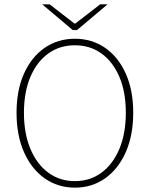

<svg xmlns="http://www.w3.org/2000/svg" viewBox="-20 -850 688 882"><path d="M324 12Q246 12 185.5 -30.5Q125 -73 90.5 -150.5Q56 -228 56 -332Q56 -436 90.5 -512.5Q125 -589 185.5 -630.5Q246 -672 324 -672Q402 -672 462.5 -630.5Q523 -589 557.5 -512.5Q592 -436 592 -332Q592 -228 557.5 -150.5Q523 -73 462.5 -30.5Q402 12 324 12ZM324 -18Q394 -18 446.5 -57Q499 -96 528.5 -166.5Q558 -237 558 -332Q558 -427 528.5 -496.5Q499 -566 446.5 -604Q394 -642 324 -642Q254 -642 201.5 -604Q149 -566 119.5 -496.5Q90 -427 90 -332Q90 -237 119.5 -166.5Q149 -96 201.5 -57Q254 -18 324 -18ZM314 -712 174 -830H208L322 -742H326L440 -830H474L334 -712Z"/></svg>

Font: Source Sans 3
Style: Regular
Weight: 200
Designer: Paul D. Hunt
Foundry: Adobe
Version: Version 3.046;hotconv 1.0.118;makeotfexe 2.5.65603